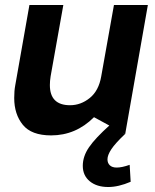

<svg xmlns="http://www.w3.org/2000/svg" viewBox="-20 -532 623 770"><path d="M37 -139Q37 -74 71.5 -31.5Q106 11 185 11Q284 11 357 -62L482 6L573 -512H437L386 -226Q376 -168 340 -139Q304 -110 261 -110Q180 -110 180 -191Q180 -207 183 -226L234 -512H98L41 -189Q37 -168 37 -139ZM448 140Q430 140 420.5 131Q411 122 411 107Q411 90 426.5 66.5Q442 43 481 6L420 -30Q362 22 337 58.5Q312 95 312 133Q312 172 340 195Q368 218 414 218Q455 218 504 197L500 129Q469 140 448 140Z"/></svg>

Font: Geom SemiBold
Style: Bold Italic
Weight: 600
Italic angle: -10°
Version: Version 1.102